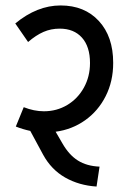

<svg xmlns="http://www.w3.org/2000/svg" viewBox="-20 -661 470 704"><path d="M184 -178 209 -135Q233 -93 265.5 -72.5Q298 -52 345 -50L334 23Q270 19 219 -10Q168 -39 138 -94L91 -181Q63 -187 38 -197L67 -268Q105 -253 141 -253Q188 -253 226.5 -276Q265 -299 287.5 -339.5Q310 -380 310 -430Q310 -490 280.5 -523Q251 -556 199 -556Q167 -556 139.5 -544Q112 -532 83 -507L36 -575Q116 -641 202 -641Q290 -641 342.5 -584Q395 -527 395 -431V-430Q395 -363 367.5 -308.5Q340 -254 292 -220Q244 -186 184 -178Z"/></svg>

Font: Akshar
Style: Regular
Weight: 400
Designer: Tall Chai
Foundry: Tall Chai
Version: Version 1.000